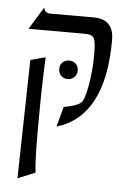

<svg xmlns="http://www.w3.org/2000/svg" viewBox="-51 -495 526 766"><g transform="rotate(5 212.0 -112.0)"><path d="M40 -366 95 -456Q100 -434 120 -434H295Q376 -434 376 -350Q376 -44 185 13L207 -68Q257 -76 275 -91Q289 -103 299.5 -164.5Q310 -226 310 -287Q310 -337 302.5 -351.5Q295 -366 264 -366ZM118 -259Q112 -142 112 35Q112 161 118 203L48 232L58 -243ZM176 -217Q176 -235 187 -244.5Q198 -254 213 -254Q228 -254 239 -244.5Q250 -235 250 -217Q250 -200 239 -190Q228 -180 213 -180Q198 -180 187 -190Q176 -200 176 -217Z"/></g></svg>

Font: Bellefair
Style: Regular
Weight: 400
Designer: Nick Shinn, Liron Lavi Turkenic
Foundry: Shinntype
Version: Version 1.003;PS 001.003;hotconv 1.0.88;makeotf.lib2.5.64775